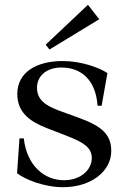

<svg xmlns="http://www.w3.org/2000/svg" viewBox="-20 -768 530 799"><path d="M427 -464C394 -486 319 -514 241 -514C130 -514 52 -466 52 -377C52 -298 107 -261 177 -234L257 -203C330 -175 362 -153 362 -110C362 -64 319 -18 246 -18C166 -18 92 -77 79 -192H61L51 -47C85 -21 163 11 243 11C355 11 443 -52 443 -140C443 -210 401 -243 313 -276L225 -308C169 -329 134 -353 134 -403C134 -450 171 -487 236 -487C313 -487 378 -441 386 -328H403ZM170 -582 346 -748 393 -688 186 -562Z"/></svg>

Font: Ortica Linear
Style: Regular
Weight: 400
Designer: Benedetta Bovani
Foundry: Collletttivo
Version: Version 2.000;Glyphs 3.1.2 (3151)